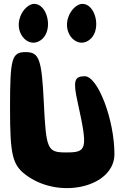

<svg xmlns="http://www.w3.org/2000/svg" viewBox="-20 -1028 644 995"><path d="M32 -469C32 -219 44 -170 123 -115C298 7 573 -62 573 -229C573 -408 487 -633 419 -633C365 -633 358 -608 382 -500C436 -254 432 -238 323 -238C225 -238 219 -252 207 -498C196 -723 183 -758 113 -758C41 -758 32 -727 32 -469ZM335 -942C300 -850 388 -765 452 -829C505 -882 474 -1008 407 -1008C381 -1008 349 -980 335 -942ZM85 -942C50 -850 138 -765 202 -829C255 -882 224 -1008 157 -1008C131 -1008 99 -980 85 -942Z"/></svg>

Font: Hussar Skorodowane
Style: Bold
Weight: 700
Foundry: Cannot Into Space Fonts
Version: Version 0.892